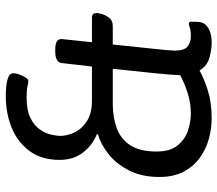

<svg xmlns="http://www.w3.org/2000/svg" viewBox="-64 -682 752 664"><g transform="rotate(-90 312.0 -350.0)"><path d="M312 -706Q325 -706 343.5 -704.5Q362 -703 376.5 -697.5Q391 -692 391 -679Q391 -672 386.5 -659.5Q382 -647 376 -637.5Q370 -628 364 -628Q357 -628 345 -631Q333 -634 306 -634Q263 -634 236.5 -621Q210 -608 196.5 -588.5Q183 -569 178.5 -549.5Q174 -530 174 -518Q174 -494 186 -468.5Q198 -443 225 -425.5Q252 -408 297 -408H414L426 -513Q429 -535 467 -535H471Q492 -535 500.5 -529.5Q509 -524 509 -513L498 -408H583Q592 -408 595.5 -404Q599 -400 599 -389Q599 -387 595.5 -374Q592 -361 582.5 -348.5Q573 -336 554 -336H490Q490 -336 488 -316.5Q486 -297 483 -267Q480 -237 476.5 -206.5Q473 -176 471 -152.5Q469 -129 469 -123Q469 -88 483.5 -77Q498 -66 517 -66Q540 -66 548.5 -69.5Q557 -73 562 -73Q569 -73 569 -64Q569 -56 568.5 -44Q568 -32 566 -28Q562 -14 544 -4Q526 6 496 6Q473 6 445 -1.5Q417 -9 400 -36Q374 -21 332 -7.5Q290 6 235 6Q200 6 164.5 -3.5Q129 -13 99 -34.5Q69 -56 50.5 -90.5Q32 -125 32 -175Q32 -236 55 -280.5Q78 -325 112 -351.5Q146 -378 179 -387L180 -391Q142 -406 116.5 -439Q91 -472 91 -520Q91 -582 121.5 -623.5Q152 -665 202 -685.5Q252 -706 312 -706ZM406 -336H285Q239 -336 201.5 -322.5Q164 -309 142 -276Q120 -243 120 -184Q120 -138 141 -112Q162 -86 192.5 -76Q223 -66 251 -66Q288 -66 323.5 -77.5Q359 -89 384 -103Q384 -112 386 -138.5Q388 -165 391.5 -198.5Q395 -232 398.5 -263.5Q402 -295 404 -315.5Q406 -336 406 -336Z"/></g></svg>

Font: Asap VF Beta
Style: Italic
Weight: 400
Italic angle: -6°
Designer: Pablo Cosgaya
Foundry: Pablo Cosgaya
Version: Version 1.007